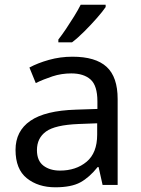

<svg xmlns="http://www.w3.org/2000/svg" viewBox="-20 -786 601 816"><path d="M288 -545Q386 -545 433 -502Q480 -459 480 -365V0H416L399 -76H395Q360 -32 321.5 -11Q283 10 215 10Q142 10 94 -28.5Q46 -67 46 -149Q46 -229 109 -272.5Q172 -316 303 -320L394 -323V-355Q394 -422 365 -448Q336 -474 283 -474Q241 -474 203 -461.5Q165 -449 132 -433L105 -499Q140 -518 188 -531.5Q236 -545 288 -545ZM314 -259Q214 -255 175.5 -227Q137 -199 137 -148Q137 -103 164.5 -82Q192 -61 235 -61Q303 -61 348 -98.5Q393 -136 393 -214V-262ZM429 -756Q417 -738 392 -709.5Q367 -681 338.5 -652.5Q310 -624 286 -606H228V-618Q243 -637 260.5 -663Q278 -689 295 -716.5Q312 -744 323 -766H429Z"/></svg>

Font: Noto Sans Old Permic
Style: Regular
Weight: 400
Designer: Monotype Design Team
Foundry: Monotype Imaging Inc.
Version: Version 2.001; ttfautohint (v1.8.4.7-5d5b)